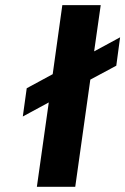

<svg xmlns="http://www.w3.org/2000/svg" viewBox="-20 -720 483 740"><path d="M67.9 -271 83 -379.9 183.1 -434.1 220.2 -700.2H368.2L342.8 -522L442.9 -576.2L428.2 -466.8L328.1 -413.1L270 0H122.1L168 -325.2Z"/></svg>

Font: Fivo Sans Modern
Style: Italic
Weight: 700
Designer: Alexander Slobzheninov
Foundry: Alexander Slobzheninov
Version: 1.0